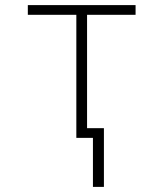

<svg xmlns="http://www.w3.org/2000/svg" viewBox="-20 -540 640 752"><path d="M344 192V0H279V-482H89V-520H511V-482H321V-38H387V192Z"/></svg>

Font: Iosevka Aile Extralight
Style: Regular
Weight: 200
Designer: Belleve Invis
Foundry: Belleve Invis
Version: Version 31.1.0; ttfautohint (v1.8.4)